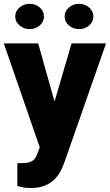

<svg xmlns="http://www.w3.org/2000/svg" viewBox="-22 -751 564 985"><path d="M173.8 -528.3 257.8 -230 345.2 -528.3H522L309.6 78.6Q302.7 98.6 291.5 121.8Q280.3 145 260.7 166Q241.2 187 210.7 200.2Q180.2 213.4 135.3 213.4Q111.3 213.4 100.3 211.2Q89.4 209 66.9 203.6V85.9H88.4Q127.9 85.9 144.5 74.2Q161.1 62.5 168.5 40L182.1 5.4L-2.4 -528.3ZM56.2 -666.5Q56.2 -693.8 78.1 -712.6Q100.1 -731.4 129.9 -731.4Q160.2 -731.4 181.9 -712.6Q203.6 -693.8 203.6 -666.5Q203.6 -639.2 181.9 -620.4Q160.2 -601.6 129.9 -601.6Q100.1 -601.6 78.1 -620.4Q56.2 -639.2 56.2 -666.5ZM309.6 -666.5Q309.6 -693.8 331.5 -712.6Q353.5 -731.4 383.3 -731.4Q413.6 -731.4 435.3 -712.6Q457 -693.8 457 -666.5Q457 -639.2 435.3 -620.4Q413.6 -601.6 383.3 -601.6Q353.5 -601.6 331.5 -620.4Q309.6 -639.2 309.6 -666.5Z"/></svg>

Font: Vazirmatn FD Black
Style: Regular
Weight: 900
Designer: Saber Rastikerdar
Foundry: Saber Rastikerdar
Version: Version 33.003